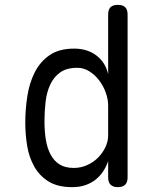

<svg xmlns="http://www.w3.org/2000/svg" viewBox="-20 -760 640 790"><path d="M465 10Q445 10 435 0Q425 -10 425 -30V-97Q417 -74 404.5 -55Q392 -36 374 -21.5Q356 -7 332 1.5Q308 10 277 10Q217 10 179.5 -13.5Q142 -37 120.5 -75.5Q99 -114 91.5 -161.5Q84 -209 84 -256Q84 -310 92.5 -364.5Q101 -419 123 -462.5Q145 -506 184 -533Q223 -560 285 -560Q340 -560 377.5 -531Q415 -502 425 -454V-700Q425 -721 435 -730.5Q445 -740 465 -740Q485 -740 495 -730.5Q505 -721 505 -700V-30Q505 -10 495 0Q485 10 465 10ZM284 -69Q312 -69 338 -80.5Q364 -92 383 -111Q402 -130 413.5 -154Q425 -178 425 -203V-326Q425 -351 415.5 -378Q406 -405 389 -428Q372 -451 348.5 -466Q325 -481 298 -481Q254 -481 227.5 -462Q201 -443 186.5 -411.5Q172 -380 167.5 -340.5Q163 -301 163 -260Q163 -221 168.5 -186Q174 -151 188 -124.5Q202 -98 225 -83.5Q248 -69 284 -69Z"/></svg>

Font: Maple Mono Light
Style: Regular
Weight: 300
Monospace: yes
Designer: subframe7536
Version: Version 7.000